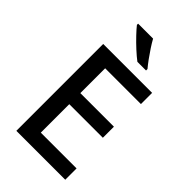

<svg xmlns="http://www.w3.org/2000/svg" viewBox="-279 -1028 1116 1116"><g transform="rotate(45 278.5 -470.5)"><path d="M497 0H95V-714H497V-622H203V-418H479V-327H203V-93H497ZM278 -941Q290 -919 308 -891.5Q326 -864 345 -838Q364 -812 380 -793V-781H309Q285 -799 254.5 -827Q224 -855 196.5 -884Q169 -913 155 -931V-941Z"/></g></svg>

Font: Noto Sans Medium
Style: Regular
Weight: 500
Designer: Monotype Design Team
Foundry: Monotype Imaging Inc.
Version: Version 2.007